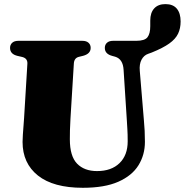

<svg xmlns="http://www.w3.org/2000/svg" viewBox="-20 -899 900 936"><path d="M598.5 -310 582.5 -558.5Q579.5 -611 541.5 -622.5L527 -626.5Q491 -636 491 -665.5Q491 -681 501.5 -690.5Q512 -700 531 -700H644Q685.5 -700 699 -717.5Q712.5 -735 712.5 -771.5V-798.5Q712.5 -837 731.8 -858Q751 -879 786.5 -879Q823.5 -879 842 -856.8Q860.5 -834.5 860.5 -794.5Q860.5 -760.5 848 -734.5Q835.5 -708.5 805 -686.8Q774.5 -665 720 -643L702 -636.5Q681.5 -629.5 670 -608Q658.5 -586.5 661.5 -553L681.5 -312.5Q686.5 -262 686.5 -207.5Q686.5 -144 655 -93.2Q623.5 -42.5 556.8 -13Q490 16.5 384 16.5Q240 16.5 165 -43.2Q90 -103 90 -207Q90 -221 91.5 -243Q93 -265 94.8 -287.5Q96.5 -310 97.5 -325L113.5 -588.5Q115 -616 85 -622L65.5 -626.5Q29 -635 29 -665.5Q29 -681 39.5 -690.5Q50 -700 69.5 -700H381.5Q401 -700 411.5 -690.5Q422 -681 422 -665.5Q422 -637 385.5 -627L365 -622Q341.5 -616.5 340 -589L323.5 -320Q321.5 -289.5 321 -263.5Q320.5 -237.5 320.5 -220Q320.5 -137.5 355.8 -101.2Q391 -65 453 -65Q523 -65 562.8 -103.8Q602.5 -142.5 602.5 -210Q602.5 -245.5 601 -267.8Q599.5 -290 598.5 -310Z"/></svg>

Font: Fraunces 9pt S000 Black
Style: Regular
Weight: 900
Version: Version 1.000; ttfautohint (v1.8.3)